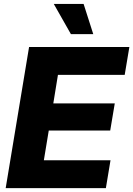

<svg xmlns="http://www.w3.org/2000/svg" viewBox="-20 -970 687 990"><path d="M9.3 0 129.9 -727.5H647L623 -584H278.8L254.9 -437H571.8L548.3 -296.9H231.4L206.1 -143.6H549.8L525.9 0ZM345.7 -793.9 257.3 -949.7H411.1L460.9 -793.9Z"/></svg>

Font: Inter 20pt ExtraBold
Style: Italic
Weight: 800
Italic angle: -9.3988°
Version: Version 4.001;git-66647c0bb